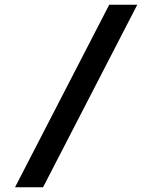

<svg xmlns="http://www.w3.org/2000/svg" viewBox="-20 -731 627 812"><path d="M162.1 61 560.5 -710.9H441.9L43.5 61Z"/></svg>

Font: Roboto Mono SemiBold
Style: Italic
Weight: 600
Italic angle: -10°
Monospace: yes
Designer: Google
Version: Version 3.000